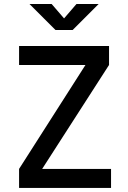

<svg xmlns="http://www.w3.org/2000/svg" viewBox="-20 -918 626 938"><path d="M73.2 0H522.5V-92.8H186L512.7 -600.6V-693.4H73.2V-600.6H397.5L73.2 -92.8ZM251 -771.5H335L461.9 -898.4H353.5L293 -828.1L232.4 -898.4H124Z"/></svg>

Font: CaskaydiaCove Nerd Font
Style: Regular
Weight: 400
Designer: Aaron Bell
Foundry: Saja Typeworks
Version: Version 2111.1;Nerd Fonts 2.3.3